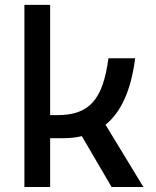

<svg xmlns="http://www.w3.org/2000/svg" viewBox="-20 -752 626 772"><path d="M78.1 0H181.6V-196.3H234.4C261.2 -196.3 286.1 -199.2 309.1 -204.6L428.7 0H556.6L404.3 -250.5C467.8 -301.8 507.3 -390.6 523.4 -517.6H416C393.6 -350.1 338.9 -289.1 210 -289.1H181.6V-732.4H78.1Z"/></svg>

Font: Cascadia Mono NF
Style: Regular
Weight: 400
Monospace: yes
Designer: Aaron Bell
Foundry: Saja Typeworks
Version: Version 2404.023